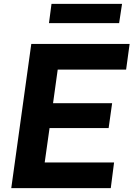

<svg xmlns="http://www.w3.org/2000/svg" viewBox="-20 -968 687 988"><path d="M550 0 567 -132H210L235 -309H539L557 -437H253L277 -610H629L647 -742H141L38 0ZM245 -948 232 -849H593L608 -948Z"/></svg>

Font: Cheyenne Sans
Style: Bold Italic
Weight: 700
Italic angle: -8.13011°
Designer: The Public Sans project authors (U.S. Web Design System), Libre Franklin designed by Pablo Impallari and Rodrigo Fuenzal
Foundry: The Cheyenne Sans Project Authors
Version: Version 2.007